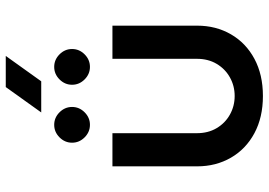

<svg xmlns="http://www.w3.org/2000/svg" viewBox="-153 -767 932 666"><g transform="rotate(-90 313.0 -434.0)"><path d="M313 12Q239 12 184 -17.5Q129 -47 99 -99Q69 -151 69 -216V-510H184V-217Q184 -178 201.5 -148.5Q219 -119 248.5 -102.5Q278 -86 313 -86Q348 -86 377.5 -102.5Q407 -119 424.5 -148.5Q442 -178 442 -217V-510H557V-216Q557 -151 527 -99Q497 -47 442 -17.5Q387 12 313 12ZM414 -588Q389 -588 370.5 -606.5Q352 -625 352 -650Q352 -675 370.5 -693.5Q389 -712 414 -712Q439 -712 457.5 -693.5Q476 -675 476 -650Q476 -625 457.5 -606.5Q439 -588 414 -588ZM213 -588Q188 -588 169.5 -606.5Q151 -625 151 -650Q151 -675 169.5 -693.5Q188 -712 213 -712Q238 -712 256.5 -693.5Q275 -675 275 -650Q275 -625 256.5 -606.5Q238 -588 213 -588ZM256 -757 344 -880H452L364 -757Z"/></g></svg>

Font: MuseoModerno Thin Medium
Style: Regular
Weight: 500
Version: Version 1.003